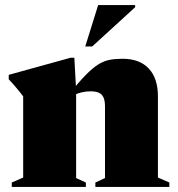

<svg xmlns="http://www.w3.org/2000/svg" viewBox="-20 -738 702 758"><path d="M280.5 -382.5V-35L319 -17.5V0H26.5V-17.5L71.5 -37V-357.5Q62 -370.5 46.5 -389Q31 -407.5 14.5 -425V-442.5L258.5 -510H273.5ZM356.5 -17.5 394.5 -35V-318Q394.5 -341 388.2 -354Q382 -367 369.5 -372.2Q357 -377.5 337.5 -377.5Q319 -377.5 300.8 -373Q282.5 -368.5 259 -356.5L254.5 -368.5Q292 -415 319 -442.5Q346 -470 368.2 -483.8Q390.5 -497.5 413 -501.8Q435.5 -506 464 -506Q531 -506 567.2 -467.5Q603.5 -429 603.5 -357.5V-37L648.5 -17.5V0H356.5ZM316.5 -554.5 367.5 -718H513.5V-709.5L344 -554.5Z"/></svg>

Font: Newsreader 60pt ExtraBold
Style: Regular
Weight: 800
Designer: Hugues Gentile
Foundry: Production Type
Version: Version 1.003